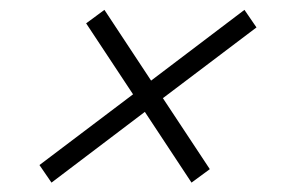

<svg xmlns="http://www.w3.org/2000/svg" viewBox="-20 -456 615 399"><path d="M62 -113 256.5 -260 159 -407.5 197 -435.5 294 -288.5 488 -435.5 513 -399 318.5 -252 416 -104.5 378 -76.5 281 -223.5 87 -76.5Z"/></svg>

Font: Newsreader 72pt ExtraBold
Style: Italic
Weight: 800
Italic angle: -17°
Designer: Hugues Gentile
Foundry: Production Type
Version: Version 1.003; ttfautohint (v1.8.3)